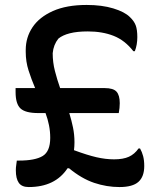

<svg xmlns="http://www.w3.org/2000/svg" viewBox="-20 -740 640 776"><path d="M43 -384H122Q107 -419 95.5 -455Q84 -491 84 -530V-538Q84 -589 111.5 -630Q139 -671 194 -695.5Q249 -720 330 -720Q392 -720 438 -706Q484 -692 505 -671Q522 -655 528.5 -637.5Q535 -620 535 -590Q535 -559 525 -533H519Q485 -577 439.5 -595Q394 -613 335 -613Q292 -613 262.5 -605.5Q233 -598 216 -584Q196 -559 193 -525Q193 -488 202 -453Q211 -418 223 -384H403Q438 -384 451 -369.5Q464 -355 464 -323Q464 -314 463 -303.5Q462 -293 460 -283H260Q269 -254 275 -225Q281 -196 281 -165Q281 -149 279 -133Q333 -113 370 -104.5Q407 -96 441 -96Q478 -96 501 -106.5Q524 -117 540 -140H546Q554 -126 558.5 -109Q563 -92 563 -69Q563 -26 539.5 -5Q516 16 463 16Q411 16 360.5 -1Q310 -18 259 -60H253Q203 16 96 16Q68 16 56 -1Q44 -18 44 -52Q44 -63 45.5 -72Q47 -81 48 -91H57Q122 -91 152.5 -109.5Q183 -128 183 -183Q183 -209 178 -234Q173 -259 164 -283H135Q83 -283 63 -301.5Q43 -320 43 -368Z"/></svg>

Font: Recursive Mn Csl St Med
Style: Regular
Weight: 500
Monospace: yes
Version: Version 1.079;hotconv 1.0.112;makeotfexe 2.5.65598; ttfautoh